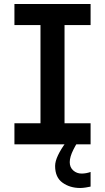

<svg xmlns="http://www.w3.org/2000/svg" viewBox="-20 -720 524 958"><path d="M380 218Q329 218 292 191.5Q255 165 255 108Q255 85 269.5 54.5Q284 24 309 -9.5Q334 -43 364 -72L395 -53Q364 -9 346 27Q328 63 328 89Q328 115 345.5 130.5Q363 146 387 146Q398 146 409.5 144Q421 142 432 138V211Q423 213 408 215.5Q393 218 380 218ZM52 0V-105H182V-595H52V-700H432V-595H302V-105H432V0Z"/></svg>

Font: MuseoModerno Thin Medium
Style: Regular
Weight: 500
Version: Version 1.003